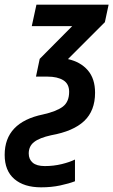

<svg xmlns="http://www.w3.org/2000/svg" viewBox="-80 -562 485 822"><path d="M96 240Q23 240 -18.5 204.5Q-60 169 -60 101Q-60 -38 104 -72Q162 -85 189 -105.5Q216 -126 216 -169Q216 -203 191 -218.5Q166 -234 123 -234H74L90 -310L229 -450H56L76 -542H385L369 -467L211 -309Q265 -297 296 -261Q327 -225 327 -165Q327 -88 280.5 -44Q234 0 139 17Q89 28 66 46Q43 64 43 95Q43 120 60 134.5Q77 149 112 149Q150 149 184.5 140.5Q219 132 241 121V214Q215 224 177.5 232Q140 240 96 240Z"/></svg>

Font: Noto Sans Condensed SemiBold
Style: Italic
Weight: 600
Width: 3
Italic angle: -12°
Designer: Monotype Design Team
Foundry: Monotype Imaging Inc.
Version: Version 2.013; ttfautohint (v1.8.4.7-5d5b)